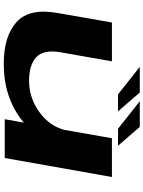

<svg xmlns="http://www.w3.org/2000/svg" viewBox="113 -891 784 1050"><g transform="rotate(90 505.0 -366.0)"><path d="M632 0 650.5 -104.5Q646.5 -101 642.5 -97.5Q513.5 5.5 329.5 5.5Q178.5 5.5 101 -64.2Q23.5 -134 51 -289L103 -586H315.5L266 -305.5Q250 -214 291.5 -173.5Q333 -133 422.5 -133Q518 -133 598 -193Q670.5 -248 690.5 -327.5L736 -586H948L844 0ZM684 -619.5 533.5 -738.5H674L777 -619.5ZM496 -619.5 345.5 -738.5H486L589 -619.5Z"/></g></svg>

Font: Anybody UltraExpanded Regular
Style: Bold Italic
Weight: 700
Width: 9
Italic angle: -10°
Designer: Tyler Finck
Foundry: Etcetera Type Company
Version: Version 1.010; ttfautohint (v1.8.3) -l 8 -r 50 -G 200 -x 14 